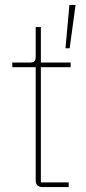

<svg xmlns="http://www.w3.org/2000/svg" viewBox="-20 -760 350 780"><path d="M259 0H154Q139 0 132 -7Q125 -14 125 -29V-487H30V-506H102Q116 -506 120.5 -512Q125 -518 125 -531V-650H146V-506H267V-487H146V-19H259ZM287 -740 263 -564H246L262 -740Z"/></svg>

Font: IBM Plex Sans Thin
Style: Regular
Weight: 250
Designer: Mike Abbink, Paul van der Laan, Pieter van Rosmalen
Foundry: Bold Monday
Version: Version 3.201